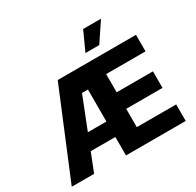

<svg xmlns="http://www.w3.org/2000/svg" viewBox="-192 -1148 1394 1365"><g transform="rotate(-30 504.5 -465.5)"><path d="M313.5 -707H956.1V-571.3H632.8V-421.9H930.7V-286.1H632.8V-135.7H956.1V0H465.8V-151.4H263.7L204.1 0H20.5ZM465.8 -278.3V-541H417L313.5 -278.3ZM651.4 -930.7H797.9L693.4 -774.4H580.1Z"/></g></svg>

Font: Pretendard Std ExtraBold
Style: Regular
Weight: 800
Designer: Base glyphs from Inter by Rasmus Andersson; Hangeul glyphs from Noto Sans CJK(Source Han Sans) by Jang Soo-young and Kan
Foundry: Kil Hyung-jin
Version: Version 1.309